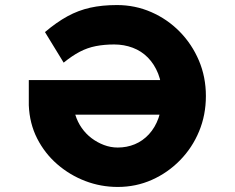

<svg xmlns="http://www.w3.org/2000/svg" viewBox="-20 -730 931 760"><path d="M446 10Q379 10 317.5 -13.5Q256 -37 206.5 -80Q157 -123 127 -182Q97 -241 94 -313V-413H732L741 -276H278Q287 -247 303.5 -223.5Q320 -200 342.5 -183Q365 -166 391.5 -156Q418 -146 446 -146Q482 -146 513.5 -159Q545 -172 569.5 -198.5Q594 -225 607.5 -263Q621 -301 621 -351Q621 -401 606 -438.5Q591 -476 565.5 -502Q540 -528 505.5 -541Q471 -554 432 -554Q393 -554 359.5 -547.5Q326 -541 295.5 -525Q265 -509 232 -482L158 -603Q204 -642 247 -665.5Q290 -689 337 -699.5Q384 -710 443 -710Q515 -710 579 -682Q643 -654 691.5 -604.5Q740 -555 767.5 -490Q795 -425 795 -350Q795 -275 768 -210Q741 -145 692.5 -95.5Q644 -46 581 -18Q518 10 446 10Z"/></svg>

Font: Lexend Mega
Style: Bold
Weight: 700
Version: Version 1.007